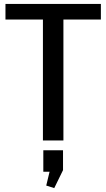

<svg xmlns="http://www.w3.org/2000/svg" viewBox="-20 -720 545 984"><path d="M497 -700V-620H253L305 -667V0H200V-667L250 -620H8V-700ZM303 50V152L258 244L217 231L249 98L292 160H202V50Z"/></svg>

Font: Pathway Extreme Medium
Style: Regular
Weight: 500
Designer: Eduardo Rodriguez Tunni
Foundry: Eduardo Rodriguez Tunni
Version: Version 1.001;gftools[0.9.26]